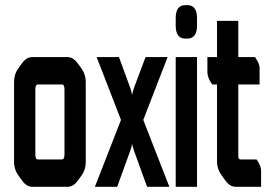

<svg xmlns="http://www.w3.org/2000/svg" viewBox="-20 -720 1038 740"><path d="M34.2 -95.7V-404.3Q34.2 -434.6 50.8 -457L64.5 -475.6Q82 -500 104.5 -500H240.2Q261.7 -500 278.3 -477.5L292 -459Q310.5 -433.6 310.5 -404.3V-95.7Q310.5 -65.4 293.9 -43L280.3 -24.4Q262.7 0 240.2 0H104.5Q83 0 66.4 -22.5L52.7 -41Q34.2 -66.4 34.2 -95.7ZM116.2 -375V-125Q116.2 -105.5 126 -105.5H218.8Q228.5 -105.5 228.5 -125V-375Q228.5 -394.5 218.8 -394.5H126Q116.2 -394.5 116.2 -375Z M488.3 -356.4H490.2Q490.2 -365.2 498 -385.7L541 -500H626L532.2 -257.8L632.8 0H546.9L498 -134.8Q490.2 -156.2 490.2 -163.1H488.3Q488.3 -156.2 480.5 -134.8L431.6 0H345.7L446.3 -257.8L352.5 -500H438.5L480.5 -385.7Q488.3 -364.3 488.3 -356.4Z M739.3 0H657.2V-500H739.3ZM702.1 -700.2Q739.3 -700.2 739.3 -650.4V-621.1Q739.3 -571.3 702.1 -571.3H694.3Q657.2 -571.3 657.2 -621.1V-650.4Q657.2 -700.2 694.3 -700.2Z M898.4 -639.6V-500H962.9Q966.8 -494.1 972.7 -484.4Q980.5 -468.8 980.5 -457V-394.5H898.4V-115.2Q898.4 -111.3 900.9 -108.4Q903.3 -105.5 908.2 -105.5H968.8Q974.6 -97.7 978.5 -89.8Q986.3 -74.2 986.3 -62.5V0H888.7Q866.2 0 848.6 -24.4L835 -43Q816.4 -68.4 816.4 -98.6V-394.5H797.9Q791 -404.3 787.1 -412.1Q779.3 -427.7 779.3 -444.3V-500H816.4V-639.6Z"/></svg>

Font: Vancouver Drive
Style: Bold
Weight: 700
Designer: Valery Zaveryaev
Foundry: Cyreal (www.cyreal.org)
Version: Version 1.01